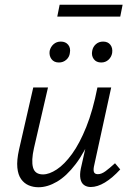

<svg xmlns="http://www.w3.org/2000/svg" viewBox="-20 -782 550 808"><path d="M142 6Q120 6 101 -2Q82 -10 69 -28Q56 -46 53 -76.5Q50 -107 60 -152L120 -414H182L123 -159Q111 -106 119 -77Q127 -48 161 -48Q187 -48 219 -69Q251 -90 283 -134Q315 -178 343 -247.5Q371 -317 390 -414H427Q403 -302 370 -222Q337 -142 298.5 -91.5Q260 -41 220 -17.5Q180 6 142 6ZM362 5Q345 5 333.5 -3.5Q322 -12 318.5 -29.5Q315 -47 320 -72L397 -414H448L377 -89Q372 -69 375 -59Q378 -49 392 -49Q407 -49 424 -61.5Q441 -74 464 -95L486 -69Q453 -33 421.5 -14Q390 5 362 5ZM228 -519Q207 -519 196.5 -533.5Q186 -548 189 -568Q193 -585 205.5 -596Q218 -607 236 -607Q256 -607 267 -593.5Q278 -580 274 -559Q272 -542 259 -530.5Q246 -519 228 -519ZM406 -519Q385 -519 374.5 -533.5Q364 -548 368 -568Q371 -585 383.5 -596Q396 -607 414 -607Q434 -607 444.5 -593.5Q455 -580 452 -559Q449 -542 436.5 -530.5Q424 -519 406 -519ZM221 -712 231 -762H496L486 -712Z"/></svg>

Font: Ysabeau Office
Style: Italic
Weight: 400
Italic angle: -12°
Designer: Christian Thalmann (Catharsis Fonts)
Version: Version 2.001;gftools[0.9.30]; featfreeze: tnum,lnum,ss02